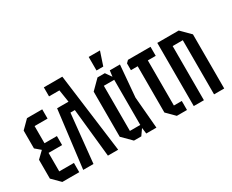

<svg xmlns="http://www.w3.org/2000/svg" viewBox="-104 -1102 1784 1474"><g transform="rotate(-30 787.5 -365.0)"><path d="M100 0 30 -70V-237L87 -292L40 -332V-490L110 -560H245V-478H130V-326H240V-246H120V-82H250V0Z M340 -700H504L595 0H504L459 -430H420L376 0H285L348 -510H449L432 -620H340Z M735 0 655 -80V-480L735 -560H800L837 -507L844 -560H934L910 -280L934 0H844L837 -53L800 0ZM745 -80H837V-480H745ZM755 -610V-730H855L815 -610Z M1045 -70V-480H985V-540L1005 -560H1205V-480H1135V-80H1205V0H1115Z M1265 0V-560H1455L1535 -480V0H1445V-480H1355V0Z"/></g></svg>

Font: Tektur Condensed
Style: Regular
Weight: 400
Width: 3
Designer: Adam Jagosz
Foundry: Adam Jagosz
Version: Version 1.005;gftools[0.9.30]